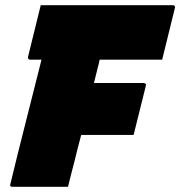

<svg xmlns="http://www.w3.org/2000/svg" viewBox="-20 -720 695 740"><path d="M242 0H28Q16 0 20 -11Q49 -131 79.5 -250.5Q110 -370 140 -490H96Q91 -490 89 -493.5Q87 -497 88 -501Q101 -553 112.5 -600.5Q124 -648 137 -700H646Q651 -700 653.5 -696.5Q656 -693 654 -689Q641 -637 629.5 -589.5Q618 -542 605 -490H364Q363 -483 361 -476Q356 -457 351.5 -438Q347 -419 342 -400H534Q538 -400 541 -397Q544 -394 542 -389Q529 -339 518.5 -294.5Q508 -250 495 -200H293Q286 -174 279.5 -148.5Q273 -123 267 -98Q260 -71 253.5 -46Q247 -21 242 0Z"/></svg>

Font: Recursive Mn Lnr St XBk
Style: Italic
Weight: 1000
Italic angle: -15°
Monospace: yes
Version: Version 1.079;hotconv 1.0.112;makeotfexe 2.5.65598; ttfautoh